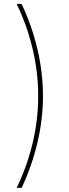

<svg xmlns="http://www.w3.org/2000/svg" viewBox="-20 -791 342 949"><path d="M62.5 137.7Q97.7 64.5 121.3 -11Q145 -86.4 157 -163.1Q168.9 -239.7 168.9 -316.4Q168.9 -392.6 157 -469.2Q145 -545.9 121.6 -621.8Q98.1 -697.8 62.5 -771.5H86.9Q121.1 -699.2 144.5 -623.5Q168 -547.9 180.2 -470.7Q192.4 -393.6 192.4 -316.4Q192.4 -202.6 165.3 -87.2Q138.2 28.3 86.9 137.7Z"/></svg>

Font: Inter 18pt Thin
Style: Regular
Weight: 250
Designer: Rasmus Andersson
Foundry: rsms
Version: Version 4.001;git-66647c0bb